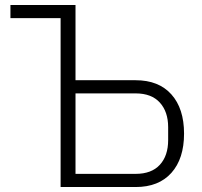

<svg xmlns="http://www.w3.org/2000/svg" viewBox="-20 -753 812 773"><path d="M224 -680H22V-733H284V-430H526Q619 -430 670 -373Q721 -316 721 -215Q721 -114 670 -57Q619 0 526 0H224ZM526 -53Q590 -53 623.5 -89.5Q657 -126 657 -189V-241Q657 -303 623.5 -340Q590 -377 526 -377H284V-53Z"/></svg>

Font: IBM Plex Sans JP Light
Style: Regular
Weight: 300
Designer: Mike Abbink; Paul van der Laan; Pieter van Rosmalen; Wujin Sim; Yejin Wi; Jinhee Kim; Boomi Park; Yona Kim; Kichan Ma
Foundry: Sandoll Inc.
Version: Version 1.002